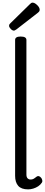

<svg xmlns="http://www.w3.org/2000/svg" viewBox="-20 -1424 346 1461"><path d="M194 17Q142 17 118.5 -10Q95 -37 95 -86V-1120Q95 -1133 105.5 -1139.5Q116 -1146 137 -1146Q159 -1146 170 -1139.5Q181 -1133 181 -1120V-96Q181 -76 190 -67Q199 -58 212 -58Q223 -58 230.5 -61Q238 -64 245 -69.5Q252 -75 259 -80Q267 -86 276 -83.5Q285 -81 294 -70Q299 -63 301.5 -53Q304 -43 299 -35Q288 -18 270.5 -6.5Q253 5 233 11Q213 17 194 17ZM86 -1191Q74 -1191 61.5 -1204Q49 -1217 49 -1228Q49 -1232 50.5 -1236Q52 -1240 58 -1246L208 -1393Q213 -1398 217.5 -1401Q222 -1404 229 -1404Q239 -1404 251.5 -1395Q264 -1386 273 -1374Q282 -1362 282 -1351Q282 -1344 279.5 -1339Q277 -1334 267 -1326L106 -1201Q99 -1197 94.5 -1194Q90 -1191 86 -1191Z"/></svg>

Font: Playwrite BR
Style: Regular
Weight: 400
Designer: Veronika Burian, José Scaglione
Foundry: TypeTogether
Version: Version 1.002